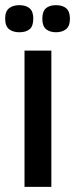

<svg xmlns="http://www.w3.org/2000/svg" viewBox="-35 -724 291 744"><path d="M60 0V-528H164V0ZM182 -599Q158 -599 143.5 -611Q129 -623 129 -651Q129 -680 143 -692Q157 -704 182 -704Q207 -704 221.5 -692Q236 -680 236 -651Q236 -623 221 -611Q206 -599 182 -599ZM40 -599Q15 -599 0 -611Q-15 -623 -15 -652Q-15 -680 0 -692Q15 -704 40 -704Q65 -704 79.5 -692Q94 -680 94 -652Q94 -623 80 -611Q66 -599 40 -599Z"/></svg>

Font: Bricolage Grotesque 10pt Condensed Medium
Style: Regular
Weight: 500
Width: 3
Designer: Mathieu Triay
Foundry: Atelier Triay
Version: Version 1.000; ttfautohint (v1.8.4.7-5d5b);gftools[0.9.32]